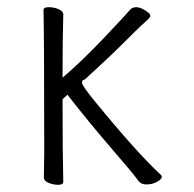

<svg xmlns="http://www.w3.org/2000/svg" viewBox="-20 -505 540 534"><path d="M142 9Q128 9 115 3.5Q102 -2 102 -11L103 -77Q103 -405 101 -477Q101 -485 115 -485Q130 -485 143 -479.5Q156 -474 156 -465Q154 -404 154 -289Q207 -334 270.5 -401Q334 -468 340.5 -476.5Q347 -485 359 -485Q370 -485 384 -476Q398 -467 398 -462Q398 -457 392 -451.5Q386 -446 374 -435Q362 -424 322.5 -384.5Q283 -345 216 -284Q208 -283 208 -275Q208 -267 244 -223Q360 -81 428 -18Q430 -16 430 -13Q430 -7 417 0.5Q404 8 387 8Q371 8 363 -4.5Q355 -17 291.5 -90.5Q228 -164 168 -241V-242L154 -229Q154 -76 156 1Q156 9 142 9Z"/></svg>

Font: LXGW WenKai Mono TC Light
Style: Regular
Weight: 300
Designer: LXGW / Fontworks Inc.
Foundry: LXGW / Fontworks Inc.
Version: Version 1.330